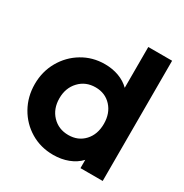

<svg xmlns="http://www.w3.org/2000/svg" viewBox="-176 -896 1005 1047"><g transform="rotate(30 326.5 -372.5)"><path d="M23 -273Q23 -352 60 -417Q97 -482 160.5 -520Q224 -558 301 -558Q349 -558 389.5 -543Q430 -528 458 -500V-757H608V0H468V-52Q439 -21 396 -4.5Q353 12 302 12Q223 12 159.5 -26Q96 -64 59.5 -129Q23 -194 23 -273ZM320 -123Q381 -123 419.5 -164.5Q458 -206 458 -273Q458 -339 419.5 -381Q381 -423 320 -423Q258 -423 218 -380.5Q178 -338 178 -273Q178 -207 218 -165Q258 -123 320 -123Z"/></g></svg>

Font: BLUETTI 2.0
Style: Bold
Weight: 700
Designer: Stijn de Vries
Foundry: tokotype
Version: Version 2.005;October 31, 2023;FontCreator 14.0.0.2814 64-bi